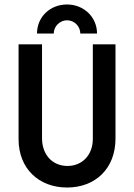

<svg xmlns="http://www.w3.org/2000/svg" viewBox="-20 -822 596 853"><path d="M144.4 -672.9H218.8C218.8 -705.6 246.5 -731.9 277.8 -731.9C309.7 -731.9 336.8 -705.6 336.8 -672.9H411.1C411.1 -746.5 352.1 -802.1 277.8 -802.1C202.8 -802.1 144.4 -747.2 144.4 -672.9ZM277.8 11.1C404.2 11.1 493.1 -73.6 493.1 -206.2V-625H392.4V-204.9C392.4 -132.6 344.4 -84.7 279.9 -84.7C213.9 -84.7 166.7 -133.3 166.7 -208.3V-625H62.5V-203.5C62.5 -72.9 152.8 11.1 277.8 11.1Z"/></svg>

Font: Afacad Medium
Style: Regular
Weight: 500
Designer: Kristian Moeller
Foundry: Dicotype
Version: Version 1.000